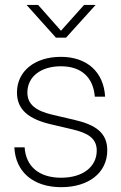

<svg xmlns="http://www.w3.org/2000/svg" viewBox="-20 -756 496 784"><path d="M230 8.3C342.3 8.3 418 -50.8 418 -142.1C418 -212.4 372.6 -246.1 283.7 -266.6L195.8 -287.1C128.9 -302.7 91.8 -327.6 91.8 -378.4C91.8 -441.9 146 -485.4 228.5 -485.4C312.5 -485.4 360.8 -439.9 367.2 -361.3H409.2C403.3 -463.4 334 -523.9 228.5 -523.9C122.1 -523.9 49.3 -465.3 49.3 -378.4C49.3 -308.1 96.7 -270 187.5 -248.5L274.9 -228C338.4 -212.9 375 -191.9 375 -141.1C375 -75.7 319.3 -30.3 229.5 -30.3C138.2 -30.3 85.4 -77.6 80.6 -154.3H38.6C43.5 -52.2 117.7 8.3 230 8.3ZM135.7 -735.8H88.9V-735.4L208.5 -602.1H249.5L370.1 -735.4V-735.8H323.2L229 -630.4Z"/></svg>

Font: Raveo Display Display ExLight
Style: Regular
Weight: 200
Designer: Jakub Foglar, Rasmus Andersson (Inter)
Foundry: Jakubfoglar.com
Version: Version 1.100;Glyphs 3.2.3 (3260)